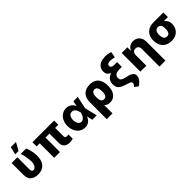

<svg xmlns="http://www.w3.org/2000/svg" viewBox="284 -2274 3963 3963"><g transform="rotate(-45 2265.0 -293.0)"><path d="M55.2 -200.2V-545.4H223.1V-198.7Q223.1 -168.9 229.5 -152.8Q236.3 -135.7 247.1 -129.4Q258.3 -122.6 271.5 -122.6Q302.7 -122.6 324.7 -146Q345.7 -168 357.9 -204.6Q369.1 -241.2 369.1 -276.9Q367.7 -321.3 361.8 -368.2Q354 -423.8 345.7 -460Q336.9 -500 321.8 -545.4H478Q493.2 -516.1 505.9 -473.1Q519.5 -426.8 526.9 -380.9Q534.7 -332 534.7 -276.9Q534.7 -215.3 520 -162.6Q505.9 -110.8 474.1 -71.8Q442.9 -33.2 394 -11.7Q346.2 9.8 276.4 9.8Q176.3 9.8 115.2 -41Q54.7 -91.3 55.2 -200.2ZM332.5 -620.1H233.4L275.4 -789.6H425.8Z M663.1 -545.4H1294.9V-422.9H663.1ZM752.9 -545.4H920.9V0H752.9ZM1036.6 -158.7V-545.4H1203.1V-182.6Q1204.1 -160.2 1209 -150.9Q1213.4 -140.1 1227.1 -134.8Q1238.8 -129.9 1259.8 -129.9Q1275.9 -129.9 1283.2 -130.4Q1286.6 -130.4 1293 -130.6Q1299.3 -130.9 1302.2 -131.3V-8.8Q1277.8 -1.5 1256.8 2Q1235.4 5.9 1206.1 5.9Q1127 5.9 1082 -32.7Q1036.6 -71.3 1036.6 -158.7Z M1648.4 11.2Q1578.6 10.3 1525.4 -25.4Q1471.2 -62 1440.4 -125.5Q1409.7 -189.5 1409.7 -272.9Q1409.7 -356 1441.9 -418.9Q1473.6 -481 1528.8 -517.6Q1583 -552.7 1649.4 -552.7Q1691.9 -552.7 1728 -538.1Q1764.6 -522.9 1790.5 -496.6Q1816.4 -469.7 1831.5 -431.6H1881.3L1927.2 -273.9L1992.7 0H1863.3L1802.2 -273.9Q1797.9 -297.4 1787.6 -327.1Q1778.8 -352.5 1764.2 -373Q1749 -394 1729.5 -405.3Q1709 -417 1682.6 -417Q1647.9 -417 1625.5 -398.9Q1603 -381.3 1590.3 -348.1Q1577.6 -315.4 1577.6 -274.9Q1577.6 -232.4 1590.3 -198.7Q1603 -164.6 1625.5 -146.5Q1647.9 -127.4 1677.7 -127.4Q1702.1 -127.4 1723.1 -140.1Q1743.2 -152.3 1759.8 -174.3Q1775.9 -195.8 1786.6 -220.7Q1796.4 -242.7 1802.2 -271.5L1858.4 -545.4H1985.4L1927.2 -271.5L1881.3 -119.6H1832.5Q1819.3 -82.5 1794.9 -53.2Q1771.5 -24.4 1733.9 -5.9Q1698.2 11.2 1648.4 11.2Z M2252 203.1H2084V-291Q2084 -375 2114.7 -433.6Q2146.5 -493.2 2203.1 -522.5Q2261.2 -552.7 2340.8 -552.7Q2411.1 -552.7 2460 -529.8Q2508.3 -506.8 2537.1 -467.3Q2565.9 -427.7 2578.1 -377.4Q2590.8 -325.7 2590.8 -271.5V-261.2Q2591.3 -180.7 2565.9 -118.2Q2541 -58.6 2492.2 -23.9Q2444.8 9.8 2377 9.8Q2311 9.8 2271.5 -23.9Q2231.4 -57.6 2210.9 -116.7Q2190.4 -176.3 2180.2 -253.4L2251 -263.7Q2251 -240.7 2254.9 -214.8Q2257.8 -190.4 2266.6 -169.9Q2274.9 -150.9 2292.5 -137.7Q2309.1 -125.5 2336.4 -125.5Q2373 -125.5 2391.6 -146.5Q2410.6 -168 2417 -198.2Q2423.8 -231.9 2423.3 -261.2V-271.5Q2423.3 -309.1 2415.5 -340.3Q2407.2 -373 2388.7 -392.6Q2369.6 -412.1 2335 -412.1Q2304.2 -412.1 2286.1 -394Q2267.6 -375 2259.3 -343.8Q2251 -311.5 2251 -272Z M3128.9 -709.5 3103.5 -581.5Q3035.2 -600.1 2988.3 -600.1Q2958 -600.1 2936 -593.3Q2915.5 -586.9 2903.8 -573.7Q2893.1 -561.5 2893.1 -542Q2893.1 -509.3 2917.5 -494.6Q2941.4 -480 2989.7 -480H3067.4V-386.2H2988.3Q2897.5 -386.2 2840.3 -402.8Q2782.2 -419.9 2754.9 -455.1Q2726.6 -489.7 2726.6 -545.4Q2726.6 -603.5 2757.3 -647.9Q2787.6 -691.9 2843.8 -714.4Q2899.9 -737.3 2978 -737.3Q3015.6 -737.3 3053.7 -730.5Q3092.3 -723.6 3128.9 -709.5ZM2992.7 -430.2H3067.4V-340.3H2995.6Q2947.8 -340.3 2914.1 -328.6Q2880.9 -316.4 2863.3 -293.5Q2845.7 -270 2845.7 -236.3Q2845.7 -193.8 2872.6 -169.9Q2898.4 -145.5 2962.4 -130.9L3021 -117.7Q3095.2 -101.1 3128.9 -68.8Q3162.6 -36.6 3161.6 8.3Q3160.6 41 3144.5 73.7Q3127 107.4 3098.1 137.7Q3070.3 167 3033.2 191.9L2950.2 131.3Q2971.2 112.8 2983.9 89.8Q2995.6 68.4 2995.6 53.7Q2995.6 38.6 2982.9 25.9Q2969.7 12.7 2947.8 6.3L2837.4 -31.7Q2751.5 -59.1 2715.3 -101.1Q2678.2 -144 2678.2 -217.3Q2678.2 -323.2 2757.8 -377Q2836.4 -430.2 2992.7 -430.2Z M3441.4 -311V0H3268.1V-545.4H3433.1V-445.3H3439Q3457.5 -495.1 3501.5 -523.9Q3545.9 -552.7 3605 -552.7Q3662.1 -552.7 3705.1 -526.9Q3748 -501 3771 -455.6Q3794.4 -407.7 3794.4 -347.7V204.6H3620.6V-313.5Q3620.6 -357.9 3597.7 -384.8Q3575.2 -410.2 3533.2 -410.2Q3505.9 -410.2 3485.4 -398.4Q3463.4 -385.3 3453.1 -364.3Q3441.4 -342.3 3441.4 -311Z M3910.6 -258.3V-270Q3911.1 -343.8 3941.4 -402.3Q3971.7 -460 4030.8 -494.6Q4089.4 -528.3 4174.8 -528.3Q4184.1 -521 4194.8 -502Q4204.1 -484.4 4222.2 -465.3Q4240.2 -446.3 4272 -437Q4310.1 -425.8 4345.2 -397.9Q4383.3 -367.7 4405.8 -331.5Q4430.2 -292.5 4429.2 -248.5V-238.8Q4429.7 -168 4399.9 -110.8Q4369.6 -54.7 4313.5 -22.5Q4256.8 9.8 4176.3 9.8Q4090.8 9.8 4031.2 -25.4Q3971.2 -61 3941.4 -121.1Q3911.1 -182.1 3910.6 -258.3ZM4077.6 -270V-258.3Q4078.6 -219.2 4086.9 -189.5Q4095.7 -158.2 4116.7 -141.1Q4137.7 -123 4176.3 -123Q4210 -123 4228 -141.1Q4246.1 -158.7 4254.4 -189.5Q4262.7 -220.2 4261.7 -258.3V-270Q4262.2 -304.2 4254.4 -332.5Q4246.6 -359.9 4227.5 -378.4Q4209 -395.5 4174.8 -395.5Q4138.7 -395.5 4117.7 -378.4Q4096.2 -360.4 4087.4 -332.5Q4078.1 -303.2 4077.6 -270ZM4174.8 -528.3H4466.8V-395.5H4174.8Z"/></g></svg>

Font: My Font
Style: Regular
Weight: 500
Designer: Rasmus Andersson
Foundry: rsms
Version: Version 0.001